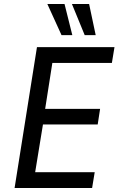

<svg xmlns="http://www.w3.org/2000/svg" viewBox="-20 -941 596 961"><path d="M53 0 165 -705H553L540 -626H242L206 -396H481L469 -318H195L156 -79H454L441 0ZM404 -765 340 -921H426L459 -765ZM288 -765 217 -921H303L342 -765Z"/></svg>

Font: Nunito Sans 7pt Condensed Medium
Style: Italic
Weight: 500
Width: 3
Italic angle: -9°
Designer: Vernon Adams
Foundry: Vernon Adams
Version: Version 3.101;gftools[0.9.27]